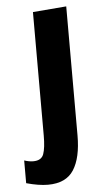

<svg xmlns="http://www.w3.org/2000/svg" viewBox="-54 -785 442 833"><g transform="rotate(-5 166.5 -368.0)"><path d="M27 -1V-100Q48 -93 66 -93Q102 -93 111.5 -120Q121 -147 121 -200V-738L267 -750V-188Q267 -91 233.5 -38.5Q200 14 121 14Q81 14 27 -1Z"/></g></svg>

Font: Francois One
Style: Regular
Weight: 400
Designer: Vernon Adams
Foundry: Vernon Adams
Version: Version 2.000